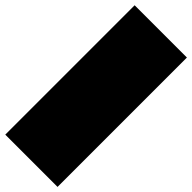

<svg xmlns="http://www.w3.org/2000/svg" viewBox="-320 -1015 1039 1039"><g transform="rotate(45 200.0 -495.0)"><path d="M0 0H400V-990H0ZM0 0Q0 0 0 0Q0 0 0 0Q0 0 0 0Q0 0 0 0Q0 0 0 0Q0 0 0 0H400Q400 0 400 0Q400 0 400 0Q400 0 400 0Q400 0 400 0Q400 0 400 0Q400 0 400 0ZM0 -990Q0 -990 0 -990Q0 -990 0 -990Q0 -990 0 -990Q0 -990 0 -990Q0 -990 0 -990Q0 -990 0 -990H400Q400 -990 400 -990Q400 -990 400 -990Q400 -990 400 -990Q400 -990 400 -990Q400 -990 400 -990Q400 -990 400 -990Z"/></g></svg>

Font: Wavefont
Style: Regular
Weight: 400
Monospace: yes
Version: Version 3.003